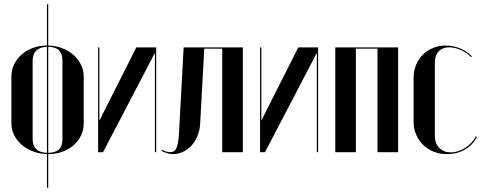

<svg xmlns="http://www.w3.org/2000/svg" viewBox="-20 -719 2273 907"><path d="M207.8 -699V168H201.8V-699ZM202.5 -504Q238.8 -504 270.5 -492.5Q302.2 -481 325.4 -461.1Q348.5 -441.2 362 -414.5Q375.5 -387.8 375.5 -357.2V-137Q375.5 -105.8 362.8 -78.9Q350 -52 327.6 -32.6Q305.2 -13.2 274.6 -2.1Q244 9 207.8 9Q171.2 9 139.5 -2.5Q107.8 -14 84.4 -33.5Q61 -53 47.4 -79.8Q33.8 -106.5 33.8 -137V-357.2Q33.8 -388.5 46.8 -415.2Q59.8 -442 82.6 -461.9Q105.5 -481.8 136.2 -492.9Q167 -504 202.5 -504ZM206.2 -498Q171 -498 152.6 -481.1Q134.2 -464.2 134.2 -431.5V-62.8Q134.2 -30 152.4 -13.5Q170.5 3 206.2 3Q241.2 3 258.1 -13Q275 -29 275 -62.8V-431.5Q275 -465.2 258 -481.6Q241 -498 206.2 -498Z M624 -495 465.5 -181 451.8 -152.5H449.5V-182.5V-495H443.5V0H466.8L695 -437.2L709.8 -466.5H711.8V-436.5V0H717.8V-495Z M743.2 -6.5Q756.5 1.2 770.4 5.1Q784.2 9 798.2 9Q820 9 842 -0.6Q864 -10.2 882 -28.6Q900 -47 911.9 -74.4Q923.8 -101.8 925.8 -137.8L944.8 -489H1029.8V0H1127.2V-495H847.5L826 -97.2Q824.8 -68.8 821.6 -50Q818.5 -31.2 813.6 -19.9Q808.8 -8.5 801.5 -4.4Q794.2 -0.2 784 -0.2Q775.2 -0.2 765.2 -3.2Q755.2 -6.2 746.2 -11.8Z M1389 -495 1230.5 -181 1216.8 -152.5H1214.5V-182.5V-495H1208.5V0H1231.8L1460 -437.2L1474.8 -466.5H1476.8V-436.5V0H1482.8V-495Z M1563.8 -495V0H1661.2V-489H1763.2V0H1860.8V-495Z M1933.8 -350.5V-144.5Q1933.8 -111 1945.8 -83.1Q1957.8 -55.2 1978.8 -34.6Q1999.8 -14 2028.6 -2.5Q2057.5 9 2091.8 9Q2139.2 9 2176.6 -12.6Q2214 -34.2 2232.8 -72.5L2227.8 -74.8Q2220 -59 2207 -45.1Q2194 -31.2 2178.1 -20.9Q2162.2 -10.5 2144.8 -4.9Q2127.2 0.8 2109.8 0.8Q2075.8 0.8 2055 -20.4Q2034.2 -41.5 2034.2 -76.8V-422.2Q2034.2 -456.8 2052.2 -476.1Q2070.2 -495.5 2101.8 -495.5Q2128.2 -495.5 2157.5 -482.5Q2186.8 -469.5 2205 -449.2L2209 -453.2Q2186.8 -476.8 2153.9 -490.2Q2121 -503.8 2085.8 -503.8Q2053 -503.8 2025.1 -492.2Q1997.2 -480.8 1977 -460.1Q1956.8 -439.5 1945.2 -411.2Q1933.8 -383 1933.8 -350.5Z"/></svg>

Font: Moniqa Black
Style: Regular
Weight: 900
Designer: Rajesh Rajput
Foundry: Rajesh Rajput
Version: Version 1.000